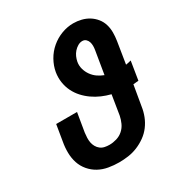

<svg xmlns="http://www.w3.org/2000/svg" viewBox="-175 -870 950 1005"><g transform="rotate(-30 300.0 -367.5)"><path d="M257 8H256Q256 8 256 8Q256 8 256 8Q256 8 256 8Q256 8 256 8Q224 8 192.5 2.5Q161 -3 134.5 -17.5Q108 -32 88 -55.5Q68 -79 58.5 -108Q49 -137 48.5 -169.5Q48 -202 54 -234L70 -331H196L177 -217Q175 -202 174.5 -187Q174 -172 176.5 -158.5Q179 -145 186 -132.5Q193 -120 204 -111.5Q215 -103 229 -100Q243 -97 258 -97Q279 -97 301 -103.5Q323 -110 340 -125Q357 -140 366.5 -161Q376 -182 380 -203L399 -321Q371 -328 344.5 -339.5Q318 -351 294.5 -367.5Q271 -384 252 -405Q233 -426 220.5 -451.5Q208 -477 203.5 -506.5Q199 -536 204 -567Q210 -602 228.5 -635Q247 -668 276 -692.5Q305 -717 340 -730Q375 -743 410 -743Q435 -743 459 -737Q483 -731 503 -718.5Q523 -706 538 -687.5Q553 -669 560 -646Q567 -623 567 -598Q567 -573 563 -548L542 -417Q550 -418 558 -420Q566 -422 574 -424L556 -312Q548 -311 540 -310.5Q532 -310 524 -309L503 -186Q499 -158 488.5 -131Q478 -104 460.5 -80.5Q443 -57 418.5 -39.5Q394 -22 367 -11Q340 0 312 4Q284 8 257 8ZM417 -426 440 -565Q442 -577 442 -589Q442 -601 438.5 -612Q435 -623 426.5 -631Q418 -639 405 -639Q391 -639 377.5 -631Q364 -623 354 -611.5Q344 -600 338 -586.5Q332 -573 329 -558Q325 -536 331 -514.5Q337 -493 349.5 -475.5Q362 -458 379 -446Q396 -434 417 -426Z"/></g></svg>

Font: Iosevka SS04 XBd Ex Obl
Style: Regular
Weight: 800
Width: 7
Italic angle: -9°
Monospace: yes
Designer: Belleve Invis
Foundry: Belleve Invis
Version: Version 19.0.0; ttfautohint (v1.8.4)